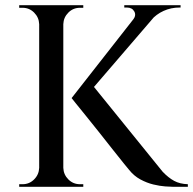

<svg xmlns="http://www.w3.org/2000/svg" viewBox="-20 -720 744 740"><path d="M330 -400 607 -58Q629 -35 651 -23Q673 -11 704 -10V0H648Q638 0 617 -1.5Q596 -3 571 -9Q546 -15 521 -28.5Q496 -42 477 -66Q475 -68 458.5 -88.5Q442 -109 417 -140.5Q392 -172 364.5 -207Q337 -242 312 -272.5Q287 -303 271.5 -322.5Q256 -342 256 -342ZM607 -693 307 -344 256 -342 531 -693ZM676 -700V-691H672Q639 -691 610.5 -678Q582 -665 562 -642L493 -644Q506 -661 497.5 -676Q489 -691 469 -691H459V-700H672ZM224 -700V0H131V-700ZM134 -73V0H54V-10Q54 -10 60.5 -10Q67 -10 67 -10Q93 -10 111.5 -28.5Q130 -47 131 -73ZM134 -627H131Q130 -653 111.5 -671.5Q93 -690 67 -690Q67 -690 60.5 -690Q54 -690 54 -690V-700H134ZM221 -73H224Q225 -47 243.5 -28.5Q262 -10 288 -10Q289 -10 294.5 -10Q300 -10 301 -10V0H221ZM221 -627V-700H301V-690Q300 -690 294.5 -690Q289 -690 288 -690Q262 -690 243.5 -671.5Q225 -653 224 -627Z"/></svg>

Font: Cinzel Eorzea
Style: Regular
Weight: 500
Designer: Natanael Gama
Version: Version 2.000